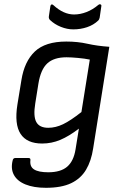

<svg xmlns="http://www.w3.org/2000/svg" viewBox="-20 -698 569 915"><path d="M296 -500Q350 -500 396.5 -489.5Q443 -479 501 -475L424 9Q415 69 390 111Q365 153 319 175Q273 197 199 197Q141 197 101.5 181Q62 165 46 135Q30 105 41 64Q44 55 53 55H116Q126 55 125 65Q121 96 142.5 109.5Q164 123 210 123Q269 123 300 96.5Q331 70 340 14L356 -85Q309 -49 267.5 -31.5Q226 -14 181 -14Q108 -14 78 -60Q48 -106 63 -200L82 -316Q96 -405 146 -452.5Q196 -500 296 -500ZM210 -89Q245 -89 280.5 -106Q316 -123 368 -164L408 -414Q384 -419 351 -422Q318 -425 297 -425Q237 -425 205.5 -396Q174 -367 163 -299L148 -205Q138 -144 153 -116.5Q168 -89 210 -89ZM329 -558Q300 -558 270 -570Q240 -582 218 -603Q215 -606 213.5 -610.5Q212 -615 213 -621L220 -668Q221 -675 225.5 -676.5Q230 -678 235 -673Q259 -651 283.5 -640Q308 -629 333 -629Q362 -629 392 -640.5Q422 -652 449 -675Q454 -679 459 -677Q464 -675 463 -669L455 -614Q454 -610 452.5 -606.5Q451 -603 448 -600Q426 -579 395 -568.5Q364 -558 329 -558Z"/></svg>

Font: Sofia Sans Hairline
Style: Italic
Weight: 1
Italic angle: -9°
Designer: Botio Nikoltchev, Ani Petrova
Foundry: lettersoup
Version: Version 4.102